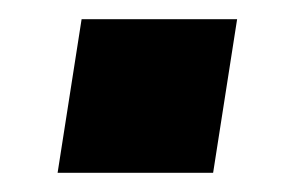

<svg xmlns="http://www.w3.org/2000/svg" viewBox="-20 -368 300 200"><path d="M40 -188 65 -348H227L202 -188Z"/></svg>

Font: Nunito Sans 12pt ExtraLight ExtraBold
Style: Italic
Weight: 800
Italic angle: -9°
Version: Version 3.101;gftools[0.9.27]